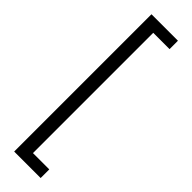

<svg xmlns="http://www.w3.org/2000/svg" viewBox="-383 -787 1149 1149"><g transform="rotate(45 191.5 -212.0)"><path d="M304 369H80V-793H304V-722H166V296H304Z"/></g></svg>

Font: Noto Sans Kannada
Style: Regular
Weight: 400
Designer: Jelle Bosma - Monotype Design Team
Foundry: Monotype Imaging Inc.
Version: Version 2.003